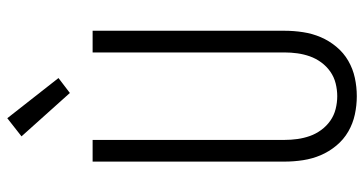

<svg xmlns="http://www.w3.org/2000/svg" viewBox="-262 -754 1023 540"><g transform="rotate(-90 250.0 -483.5)"><path d="M250 8Q224 8 198.5 2.5Q173 -3 150.5 -16Q128 -29 111 -49.5Q94 -70 84 -93.5Q74 -117 70 -143Q66 -169 66 -195V-735H127V-195Q127 -177 129.5 -159Q132 -141 138 -124Q144 -107 155 -92Q166 -77 181 -66.5Q196 -56 214 -51.5Q232 -47 250 -47Q268 -47 286 -51.5Q304 -56 319 -66.5Q334 -77 345 -92Q356 -107 362 -124Q368 -141 370.5 -159Q373 -177 373 -195V-735H434V-195Q434 -169 430 -143Q426 -117 416 -93.5Q406 -70 389 -49.5Q372 -29 349.5 -16Q327 -3 301.5 2.5Q276 8 250 8ZM259 -799 137 -935 188 -975 301 -831Z"/></g></svg>

Font: Iosevka Curly Light
Style: Regular
Weight: 300
Monospace: yes
Designer: Belleve Invis
Foundry: Belleve Invis
Version: Version 22.1.2; ttfautohint (v1.8.4)